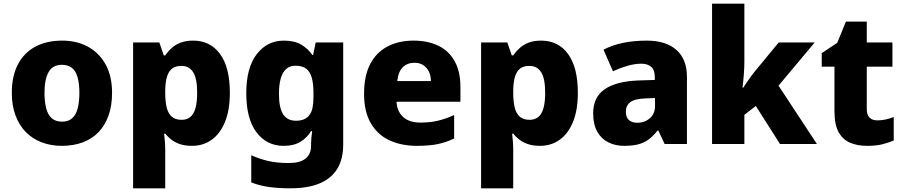

<svg xmlns="http://www.w3.org/2000/svg" viewBox="-20 -780 4891 1040"><path d="M587 -277Q587 -208 568 -154.5Q549 -101 514 -64.5Q479 -28 428.5 -9Q378 10 314 10Q256 10 206 -9Q156 -28 120 -64.5Q84 -101 64 -154.5Q44 -208 44 -277Q44 -368 77 -431Q110 -494 171 -527Q232 -560 317 -560Q396 -560 456.5 -527Q517 -494 552 -431Q587 -368 587 -277ZM221 -277Q221 -227 230.5 -192Q240 -157 261 -139Q282 -121 316 -121Q350 -121 370.5 -139Q391 -157 400.5 -192Q410 -227 410 -277Q410 -326 400.5 -360.5Q391 -395 370 -412Q349 -429 315 -429Q266 -429 243.5 -390Q221 -351 221 -277Z M1026 -560Q1119 -560 1172 -487.5Q1225 -415 1225 -277Q1225 -183 1198.5 -119Q1172 -55 1126 -22.5Q1080 10 1020 10Q981 10 953 0Q925 -10 906.5 -25Q888 -40 875 -56H869Q871 -38 873 -15Q875 8 875 35V240H701V-550H843L867 -480H875Q890 -502 910 -520Q930 -538 958.5 -549Q987 -560 1026 -560ZM963 -423Q930 -423 911.5 -408Q893 -393 884.5 -364.5Q876 -336 875 -293V-277Q875 -230 883 -197.5Q891 -165 910.5 -148Q930 -131 964 -131Q992 -131 1011 -146.5Q1030 -162 1039 -195Q1048 -228 1048 -278Q1048 -354 1026.5 -388.5Q1005 -423 963 -423Z M1518 -560Q1575 -560 1612 -538Q1649 -516 1672 -482H1676L1690 -550H1839V2Q1839 80 1808 132.5Q1777 185 1713.5 212.5Q1650 240 1553 240Q1488 240 1437.5 233Q1387 226 1341 208V61Q1389 82 1435 92.5Q1481 103 1545 103Q1605 103 1635 79Q1665 55 1665 10V-2Q1665 -14 1666.5 -33Q1668 -52 1671 -70H1665Q1645 -36 1609 -13Q1573 10 1516 10Q1425 10 1369.5 -63Q1314 -136 1314 -275Q1314 -413 1370.5 -486.5Q1427 -560 1518 -560ZM1580 -424Q1551 -424 1531 -407Q1511 -390 1501 -356Q1491 -322 1491 -272Q1491 -195 1514 -160.5Q1537 -126 1583 -126Q1609 -126 1627 -134Q1645 -142 1656.5 -157.5Q1668 -173 1673 -197Q1678 -221 1678 -254V-277Q1678 -325 1669 -358Q1660 -391 1639 -407.5Q1618 -424 1580 -424Z M2219 -560Q2298 -560 2355 -532Q2412 -504 2443 -448Q2474 -392 2474 -309V-229H2128Q2130 -178 2163 -147Q2196 -116 2258 -116Q2309 -116 2351.5 -126Q2394 -136 2440 -157V-30Q2400 -10 2353.5 0Q2307 10 2238 10Q2155 10 2090.5 -19.5Q2026 -49 1989 -112Q1952 -175 1952 -272Q1952 -370 1985.5 -433.5Q2019 -497 2079.5 -528.5Q2140 -560 2219 -560ZM2225 -440Q2186 -440 2161.5 -415.5Q2137 -391 2132 -341H2314Q2314 -370 2303.5 -391.5Q2293 -413 2273.5 -426.5Q2254 -440 2225 -440Z M2911 -560Q3004 -560 3057 -487.5Q3110 -415 3110 -277Q3110 -183 3083.5 -119Q3057 -55 3011 -22.5Q2965 10 2905 10Q2866 10 2838 0Q2810 -10 2791.5 -25Q2773 -40 2760 -56H2754Q2756 -38 2758 -15Q2760 8 2760 35V240H2586V-550H2728L2752 -480H2760Q2775 -502 2795 -520Q2815 -538 2843.5 -549Q2872 -560 2911 -560ZM2848 -423Q2815 -423 2796.5 -408Q2778 -393 2769.5 -364.5Q2761 -336 2760 -293V-277Q2760 -230 2768 -197.5Q2776 -165 2795.5 -148Q2815 -131 2849 -131Q2877 -131 2896 -146.5Q2915 -162 2924 -195Q2933 -228 2933 -278Q2933 -354 2911.5 -388.5Q2890 -423 2848 -423Z M3483 -560Q3587 -560 3644 -509.5Q3701 -459 3701 -363V0H3580L3546 -73H3542Q3519 -44 3494.5 -25.5Q3470 -7 3438.5 1.5Q3407 10 3361 10Q3313 10 3275 -9Q3237 -28 3215 -67Q3193 -106 3193 -166Q3193 -253 3254.5 -296Q3316 -339 3435 -344L3527 -347V-359Q3527 -401 3507.5 -418Q3488 -435 3453 -435Q3419 -435 3379 -423.5Q3339 -412 3300 -394L3249 -511Q3295 -535 3353.5 -547.5Q3412 -560 3483 -560ZM3478 -247Q3418 -245 3394 -226.5Q3370 -208 3370 -175Q3370 -144 3387 -129.5Q3404 -115 3432 -115Q3472 -115 3500 -139.5Q3528 -164 3528 -206V-249Z M4012 -445Q4012 -414 4009 -375.5Q4006 -337 4002 -305H4006Q4014 -317 4024 -332Q4034 -347 4045.5 -363Q4057 -379 4066 -390L4198 -550H4393L4197 -316L4405 0H4205L4074 -206L4012 -158V0H3837V-760H4012Z M4732 -128Q4757 -128 4778.5 -133Q4800 -138 4821 -146V-19Q4793 -7 4759.5 1.5Q4726 10 4677 10Q4625 10 4585.5 -6.5Q4546 -23 4523 -63.5Q4500 -104 4500 -178V-419H4431V-492L4515 -548L4562 -663H4675V-550H4814V-419H4675V-189Q4675 -158 4690 -143Q4705 -128 4732 -128Z"/></svg>

Font: Noto Sans Oriya ExtraBold
Style: Regular
Weight: 800
Version: Version 2.003